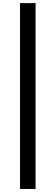

<svg xmlns="http://www.w3.org/2000/svg" viewBox="-20 -982 358 1236"><path d="M209 -961.9H108.9V234.4H209Z"/></svg>

Font: Raveo Display Display Medium
Style: Regular
Weight: 500
Designer: Jakub Foglar, Rasmus Andersson (Inter)
Foundry: Jakubfoglar.com
Version: Version 1.100;Glyphs 3.2.3 (3260)